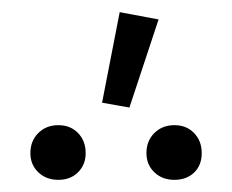

<svg xmlns="http://www.w3.org/2000/svg" viewBox="-20 -789 382 316"><path d="M148 -620 177 -769 241 -757 193 -612ZM30 -537Q30 -557 43 -570Q56 -583 76 -583Q96 -583 108.5 -570Q121 -557 121 -537Q121 -518 108.5 -505.5Q96 -493 76 -493Q56 -493 43 -505.5Q30 -518 30 -537ZM221 -537Q221 -557 234 -570Q247 -583 267 -583Q287 -583 299.5 -570Q312 -557 312 -537Q312 -517 299.5 -505Q287 -493 267 -493Q247 -493 234 -505.5Q221 -518 221 -537Z"/></svg>

Font: Ysabeau Infant
Style: Regular
Weight: 400
Designer: Christian Thalmann (Catharsis Fonts)
Version: Version 0.003